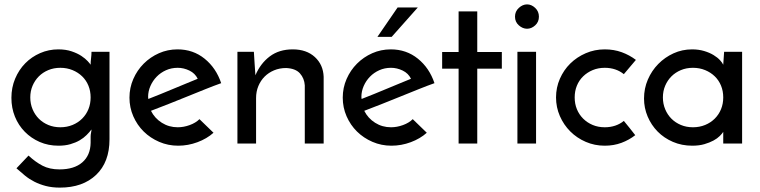

<svg xmlns="http://www.w3.org/2000/svg" viewBox="-20 -654 3462 875"><path d="M128.5 -263.5Q118 -239 118 -210Q118 -181 128.5 -156Q139 -131 157 -113Q175 -95 200 -84.5Q225 -74 255 -74Q285 -74 310.5 -84.5Q336 -95 354.5 -113.5Q373 -132 383 -156.5Q393 -181 393 -210Q393 -239 383 -263.5Q373 -288 354.5 -306Q336 -324 310.5 -334.5Q285 -345 255 -345Q225 -345 200 -334.5Q175 -324 157 -306Q139 -288 128.5 -263.5ZM32 -208Q32 -255 49 -295.5Q66 -336 95 -365.5Q124 -395 163 -412Q202 -429 246 -429Q280 -429 306.5 -420Q333 -411 351 -399Q369 -387 379.5 -375.5Q390 -364 393 -359Q393 -373 395 -388.5Q397 -404 397 -418H479V-19Q479 85 418 143Q357 201 253 201Q217 201 188.5 193.5Q160 186 136.5 174Q113 162 93.5 146Q74 130 55 113L110 55Q141 84 173.5 101Q206 118 251 118Q318 118 355 86Q392 54 393 -3V-32Q393 -40 395 -49.5Q397 -59 397 -64Q388 -52 374.5 -38.5Q361 -25 343 -14.5Q325 -4 301 3Q277 10 247 10Q200 10 161 -7Q122 -24 93 -53.5Q64 -83 48 -122.5Q32 -162 32 -208Z M881 -295Q869 -320 843 -332.5Q817 -345 790 -345Q761 -345 736.5 -334Q712 -323 694 -304.5Q676 -286 665.5 -262Q655 -238 655 -213Q655 -208 655.5 -206Q656 -204 656 -203Q682 -213 712.5 -225.5Q743 -238 773 -250.5Q803 -263 831 -274.5Q859 -286 881 -295ZM953 -49Q923 -22 880 -6Q837 10 792 10Q746 10 705.5 -7.5Q665 -25 635 -54.5Q605 -84 587.5 -124Q570 -164 570 -209Q570 -254 587.5 -294Q605 -334 635 -364Q665 -394 704.5 -411.5Q744 -429 789 -429Q860 -429 912.5 -386.5Q965 -344 988 -275Q957 -264 917 -248Q877 -232 834 -214.5Q791 -197 748 -180Q705 -163 668 -149Q685 -115 717.5 -94.5Q750 -74 790 -74Q817 -74 844.5 -84Q872 -94 889 -111Z M1062 -418H1137Q1139 -387 1140.5 -361.5Q1142 -336 1144 -311Q1167 -365 1209.5 -397Q1252 -429 1314 -429Q1377 -429 1415 -394Q1453 -359 1455 -304V0H1369V-265Q1367 -297 1347 -319.5Q1327 -342 1284 -344Q1254 -344 1229 -333.5Q1204 -323 1186 -305Q1168 -287 1157.5 -262Q1147 -237 1147 -207V0H1062Z M1700 -486Q1723 -519 1746 -553Q1769 -587 1792 -620H1884L1765 -486ZM1853 -295Q1841 -320 1815 -332.5Q1789 -345 1762 -345Q1733 -345 1708.5 -334Q1684 -323 1666 -304.5Q1648 -286 1637.5 -262Q1627 -238 1627 -213Q1627 -208 1627.5 -206Q1628 -204 1628 -203Q1654 -213 1684.5 -225.5Q1715 -238 1745 -250.5Q1775 -263 1803 -274.5Q1831 -286 1853 -295ZM1925 -49Q1895 -22 1852 -6Q1809 10 1764 10Q1718 10 1677.5 -7.5Q1637 -25 1607 -54.5Q1577 -84 1559.5 -124Q1542 -164 1542 -209Q1542 -254 1559.5 -294Q1577 -334 1607 -364Q1637 -394 1676.5 -411.5Q1716 -429 1761 -429Q1832 -429 1884.5 -386.5Q1937 -344 1960 -275Q1929 -264 1889 -248Q1849 -232 1806 -214.5Q1763 -197 1720 -180Q1677 -163 1640 -149Q1657 -115 1689.5 -94.5Q1722 -74 1762 -74Q1789 -74 1816.5 -84Q1844 -94 1861 -111Z M2070 -602H2155V-417H2267V-341H2155V0H2070V-341H1995V-417H2070Z M2423 0H2338V-418H2423ZM2344.5 -538.5Q2327 -554 2327 -578Q2327 -602 2344.5 -618Q2362 -634 2382 -634Q2402 -634 2419 -618Q2436 -602 2436 -578Q2436 -554 2419 -538.5Q2402 -523 2382 -523Q2362 -523 2344.5 -538.5Z M2823 -103Q2837 -86 2849.5 -70.5Q2862 -55 2875 -38Q2847 -16 2812 -3Q2777 10 2736 10Q2690 10 2649.5 -7.5Q2609 -25 2579 -55Q2549 -85 2531.5 -125Q2514 -165 2514 -210Q2514 -255 2531.5 -295Q2549 -335 2579 -364.5Q2609 -394 2649.5 -411.5Q2690 -429 2736 -429Q2778 -429 2813.5 -416Q2849 -403 2878 -381L2823 -316Q2806 -330 2784 -337.5Q2762 -345 2736 -345Q2706 -345 2681 -334.5Q2656 -324 2637.5 -306Q2619 -288 2609 -263.5Q2599 -239 2599 -210Q2599 -181 2609 -156.5Q2619 -132 2637.5 -113.5Q2656 -95 2681 -84.5Q2706 -74 2736 -74Q2762 -74 2784 -81.5Q2806 -89 2823 -103Z M3011.5 -263.5Q3001 -239 3001 -210Q3001 -181 3011.5 -156Q3022 -131 3040 -113Q3058 -95 3083 -84.5Q3108 -74 3138 -74Q3168 -74 3193.5 -84.5Q3219 -95 3237.5 -113.5Q3256 -132 3266 -156.5Q3276 -181 3276 -210Q3276 -239 3266 -263.5Q3256 -288 3237.5 -306Q3219 -324 3193.5 -334.5Q3168 -345 3138 -345Q3108 -345 3083 -334.5Q3058 -324 3040 -306Q3022 -288 3011.5 -263.5ZM2915 -205Q2915 -251 2932.5 -291.5Q2950 -332 2980 -362.5Q3010 -393 3049.5 -411Q3089 -429 3134 -429Q3164 -429 3189 -421.5Q3214 -414 3232 -403Q3250 -392 3261 -380Q3272 -368 3276 -359L3280 -418H3362V0H3276V-53Q3271 -45 3260 -34Q3249 -23 3231.5 -13.5Q3214 -4 3190 3Q3166 10 3135 10Q3087 10 3046.5 -7.5Q3006 -25 2977 -54.5Q2948 -84 2931.5 -123Q2915 -162 2915 -205Z"/></svg>

Font: JosefinSans
Style: SemiBold
Weight: 600
Designer: Santiago Orozco
Foundry: Typemade
Version: Version 1.0 ; ttfautohint (v1.3)